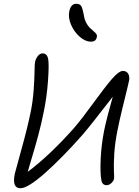

<svg xmlns="http://www.w3.org/2000/svg" viewBox="-20 -999 737 1015"><path d="M460 -778.8Q431.2 -778.8 401.6 -804.4Q372.1 -830.1 355.7 -868.2Q339.4 -906.2 346.2 -939Q354.5 -979 382.8 -979Q401.4 -979 408.7 -968.3Q416 -957.5 422.9 -920.9Q426.3 -897 435.5 -879.2Q444.8 -861.3 454.8 -851.8Q464.8 -842.3 474.1 -834.7Q483.4 -827.1 488.5 -820.1Q493.7 -813 492.2 -804.2Q489.3 -790.5 481.9 -784.7Q474.6 -778.8 460 -778.8ZM87.9 -3.9Q42.5 -3.9 58.1 -80.1Q60.5 -91.8 93 -208Q125.5 -324.2 143.1 -411.1Q153.8 -465.8 158 -523.7Q162.1 -581.5 162.6 -620.8Q163.1 -660.2 165 -669.9Q168.5 -688 179.7 -702.4Q190.9 -716.8 205.1 -716.8Q230 -716.8 234.9 -685.1Q239.7 -657.7 233.9 -573.5Q228 -489.3 211.9 -411.1Q199.2 -346.2 182.1 -283Q165 -219.7 148.7 -166Q132.3 -112.3 127 -90.8Q241.7 -176.8 370.1 -320.8Q412.1 -369.6 473.4 -454.1Q534.7 -538.6 571.5 -581.3Q608.4 -624 629.9 -624Q648.9 -624 657.7 -609.1Q666.5 -594.2 662.1 -571.8Q661.1 -564.9 650.9 -523.7Q640.6 -482.4 625.7 -420.7Q610.8 -358.9 601.1 -310.1Q587.4 -242.7 584 -184.6Q580.6 -126.5 582.3 -93.3Q584 -60.1 583 -55.2Q580.6 -42 568.6 -31Q556.6 -20 543.9 -20Q521 -20 516.1 -44.9Q508.8 -82.5 512.2 -158.2Q515.6 -233.9 530.8 -310.1Q545.4 -379.9 576.2 -487.8Q460.4 -337.9 417 -287.1Q310.1 -166 218.8 -85Q127.4 -3.9 87.9 -3.9Z"/></svg>

Font: Shantell Sans Irregular
Style: Italic
Weight: 300
Italic angle: -11.31°
Designer: Stephen Nixon, Anya Danilova, Shantell Martin
Foundry: Arrow Type
Version: Version 1.006;[9816181b4]